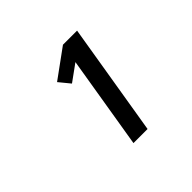

<svg xmlns="http://www.w3.org/2000/svg" viewBox="-126 -970 828 828"><g transform="rotate(-45 288.0 -555.5)"><path d="M259 -298H345L430 -813H344L212 -717L253 -667L329 -722Z"/></g></svg>

Font: Iosevka Sparkle Medium
Style: Italic
Weight: 500
Italic angle: -9°
Designer: Belleve Invis
Foundry: Belleve Invis
Version: Version 4.5.0; ttfautohint (v1.8.3)